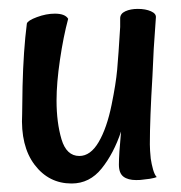

<svg xmlns="http://www.w3.org/2000/svg" viewBox="-20 -405 411 436"><path d="M30.3 -146.5 31.2 -209Q33.2 -291 41 -351.6Q43 -358.4 64 -366.2Q85 -374 104.5 -374Q127.9 -374 134.8 -362.3Q124 -322.3 116.2 -269.5Q108.4 -216.8 108.4 -176.8Q108.4 -127 119.6 -88.9Q130.9 -50.8 160.2 -50.8Q185.5 -50.8 204.1 -82.5Q222.7 -114.3 233.4 -167Q243.2 -214.8 246.1 -247.1Q249 -279.3 252.9 -343.8V-363.3Q252.9 -374 264.6 -379.4Q276.4 -384.8 293 -384.8Q310.5 -384.8 322.8 -379.4Q335 -374 334 -365.2L329.1 -293.9L326.2 -232.4Q320.3 -135.7 320.3 -77.1Q320.3 -64.5 322.3 -44.9Q324.2 -32.2 327.6 -20Q331.1 -7.8 335.9 -2.9Q332 -1 320.3 1L304.7 2.9Q299.8 3.9 289.1 3.9Q270.5 3.9 260.3 -3.9Q250 -11.7 250 -31.2Q250 -54.7 254.9 -106.4Q238.3 -56.6 210.9 -22.5Q183.6 11.7 142.6 11.7Q90.8 11.7 58.6 -30.8Q26.4 -73.2 30.3 -146.5Z"/></svg>

Font: BKP Parklife Display
Style: Regular
Weight: 400
Designer: Font Diner, Inc.; LA MECHKY PLUS GmbH
Foundry: Font Diner, Inc.; LA MECHKY PLUS GmbH
Version: Version 1.007